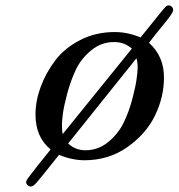

<svg xmlns="http://www.w3.org/2000/svg" viewBox="-20 -579 663 713"><path d="M77.1 97.2Q77.1 92.3 83.5 83.3Q89.8 74.2 124 30.8Q149.9 -1.5 168 -23.9Q111.8 -69.8 111.8 -153.8Q111.8 -203.6 130.9 -255.9Q149.9 -308.1 185.1 -354.5Q220.2 -400.9 278.1 -430.4Q335.9 -460 405.8 -460Q454.6 -460 502 -439.9Q590.8 -550.8 596.2 -555.2Q601.1 -559.1 606.9 -559.1Q612.8 -559.1 617.9 -554Q623 -548.8 623 -542Q623 -535.2 613 -521Q603 -506.8 577.4 -475.8Q551.8 -444.8 533.2 -419.9Q589.4 -370.1 588.9 -290Q588.9 -219.2 555.9 -150.6Q522.9 -82 453.4 -33Q383.8 16.1 293.9 16.1Q248 16.1 199.2 -3.9Q128.4 85 115.7 99.4Q103 113.8 94.2 113.8Q88.4 113.8 82.8 108.9Q77.1 104 77.1 97.2ZM210 -118.2Q210 -93.3 212.9 -81.1L469.2 -397.9V-398.9Q441.4 -422.9 403.8 -422.9Q356 -422.9 318.4 -391.8Q280.8 -360.8 261.5 -319.8Q242.2 -278.8 229.5 -231Q216.8 -183.1 213.4 -155.5Q210 -127.9 210 -118.2ZM232.9 -45.9Q260.7 -21 296.9 -21Q344.7 -21 381.8 -51.5Q418.9 -82 439 -123Q459 -164.1 471.4 -211.4Q483.9 -258.8 487.5 -287.4Q491.2 -315.9 491.2 -327.1Q491.2 -347.2 486.8 -362.8Z"/></svg>

Font: CMU Serif
Style: BoldItalic
Weight: 700
Italic angle: -14.04°
Version: Version 0.7.0